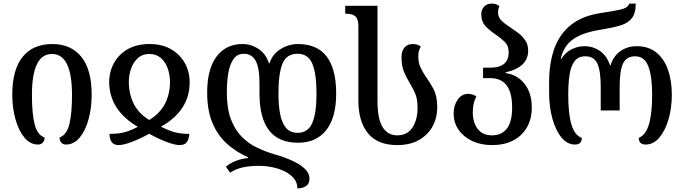

<svg xmlns="http://www.w3.org/2000/svg" viewBox="-20 -792 3791 1064"><path d="M191 9Q147 9 115 -30Q83 -69 65.5 -132Q48 -195 48 -267Q48 -406 105.5 -477Q163 -548 270 -548Q373 -548 430.5 -477.5Q488 -407 488 -267Q488 -195 471 -132Q454 -69 422 -30Q390 9 345 9Q328 9 319 -2.5Q310 -14 310 -30Q350 -45 364.5 -104.5Q379 -164 379 -266Q379 -493 268 -493Q157 -493 157 -266Q157 -162 172 -103Q187 -44 227 -30Q227 -13 217.5 -2Q208 9 191 9Z M638 12Q611 12 599 -4.5Q587 -21 587 -50Q632 -50 665.5 -58Q699 -66 744 -89Q587 -181 585 -336Q585 -394 611.5 -442.5Q638 -491 688 -519.5Q738 -548 809 -548Q878 -548 927.5 -519.5Q977 -491 1004 -443Q1031 -395 1031 -336Q1031 -179 872 -90Q920 -66 953 -58Q986 -50 1029 -50Q1028 -24 1016.5 -6Q1005 12 975 12Q949 12 901.5 -6Q854 -24 807 -51Q759 -24 711.5 -6Q664 12 638 12ZM807 -127Q867 -164 894.5 -217.5Q922 -271 922 -338Q922 -378 909 -414Q896 -450 870.5 -471.5Q845 -493 807 -493Q770 -493 745 -471Q720 -449 707 -413.5Q694 -378 694 -338Q694 -271 721 -217Q748 -163 807 -127Z M1631 -1Q1418 -1 1418 -274V-330Q1418 -417 1396.5 -455.5Q1375 -494 1331 -494Q1295 -494 1274.5 -465.5Q1254 -437 1245.5 -388.5Q1237 -340 1237 -279Q1237 -192 1259 -133Q1281 -74 1318.5 -35.5Q1356 3 1404 26Q1452 49 1504 64Q1557 79 1600.5 99Q1644 119 1669.5 143.5Q1695 168 1695 198Q1695 226 1676 239Q1657 252 1628 252Q1628 220 1608.5 196.5Q1589 173 1557.5 157.5Q1526 142 1488.5 134.5Q1451 127 1415 127Q1365 127 1326 135.5Q1287 144 1255 165L1232 132Q1256 111 1290 98.5Q1324 86 1355 84V80Q1288 50 1237 4Q1186 -42 1157 -111.5Q1128 -181 1128 -279Q1128 -409 1180 -478.5Q1232 -548 1324 -548Q1372 -548 1413 -520.5Q1454 -493 1470 -442H1474Q1490 -493 1535.5 -520.5Q1581 -548 1631 -548Q1843 -548 1843 -273Q1843 -141 1788 -71Q1733 -1 1631 -1ZM1629 -494Q1567 -494 1545 -438.5Q1523 -383 1523 -273Q1523 -208 1532.5 -159.5Q1542 -111 1565 -83.5Q1588 -56 1629 -56Q1687 -56 1710.5 -110.5Q1734 -165 1734 -273Q1734 -383 1711 -438.5Q1688 -494 1629 -494Z M2181 12Q2073 12 2019.5 -53Q1966 -118 1966 -235V-648Q1966 -686 1950 -701Q1934 -716 1897 -716H1893V-760H2072V-230Q2072 -134 2100 -88Q2128 -42 2181 -42Q2237 -42 2265.5 -85Q2294 -128 2294 -195Q2294 -243 2281 -273.5Q2268 -304 2251 -331Q2234 -359 2219.5 -392Q2205 -425 2205 -476Q2205 -509 2221.5 -528.5Q2238 -548 2266 -548Q2283 -548 2294 -544Q2305 -540 2312 -534Q2298 -512 2298 -481Q2298 -444 2310.5 -418Q2323 -392 2339 -368Q2362 -337 2382.5 -298.5Q2403 -260 2403 -197Q2403 -140 2377.5 -92.5Q2352 -45 2302.5 -16.5Q2253 12 2181 12Z M2707 12Q2645 12 2597 -10.5Q2549 -33 2521.5 -72.5Q2494 -112 2494 -163Q2494 -207 2516 -239.5Q2538 -272 2575 -272Q2597 -272 2620 -258Q2609 -237 2604.5 -216Q2600 -195 2600 -167Q2601 -110 2628.5 -76Q2656 -42 2706 -42Q2760 -42 2789 -79.5Q2818 -117 2818 -196Q2818 -279 2787.5 -319Q2757 -359 2697 -359H2657V-417H2696Q2750 -417 2774.5 -439.5Q2799 -462 2799 -501Q2799 -539 2775.5 -561.5Q2752 -584 2723 -603Q2694 -623 2670.5 -647.5Q2647 -672 2647 -714Q2647 -738 2662.5 -755Q2678 -772 2705 -772Q2720 -772 2730 -768Q2740 -764 2747 -758Q2740 -740 2740 -723Q2740 -696 2759 -677.5Q2778 -659 2804 -643Q2828 -627 2851.5 -609.5Q2875 -592 2891 -568Q2907 -544 2907 -511Q2907 -467 2877 -436.5Q2847 -406 2782 -391V-387Q2847 -378 2887 -327.5Q2927 -277 2927 -196Q2927 -102 2868 -45Q2809 12 2707 12Z M3166 9Q3124 9 3092 -29.5Q3060 -68 3041.5 -133.5Q3023 -199 3023 -279V-337Q3023 -442 3052 -523Q3081 -604 3145.5 -655Q3210 -706 3317 -721Q3378 -730 3418.5 -739Q3459 -748 3467 -772H3503Q3503 -718 3481 -690.5Q3459 -663 3416.5 -650.5Q3374 -638 3313 -628Q3212 -613 3158 -576Q3104 -539 3087 -465H3090Q3112 -501 3147 -518.5Q3182 -536 3218 -536Q3268 -536 3306 -508.5Q3344 -481 3360 -431H3364Q3379 -481 3418 -508.5Q3457 -536 3508 -536Q3573 -536 3616 -502Q3659 -468 3681 -407.5Q3703 -347 3703 -268Q3703 -193 3684.5 -130Q3666 -67 3633.5 -29Q3601 9 3558 9Q3520 9 3520 -28Q3559 -44 3576.5 -104Q3594 -164 3594 -268Q3594 -370 3572.5 -425Q3551 -480 3500 -480Q3451 -480 3432.5 -439.5Q3414 -399 3414 -312V-180H3309V-312Q3309 -399 3290.5 -439.5Q3272 -480 3224 -480Q3185 -480 3164.5 -453.5Q3144 -427 3136.5 -379Q3129 -331 3129 -268Q3129 -162 3146.5 -102.5Q3164 -43 3204 -28Q3204 9 3166 9Z"/></svg>

Font: Noto Serif Georgian SemiCondensed Medium
Style: Regular
Weight: 500
Width: 4
Designer: Monotype Design Team, Akaki Razmadze
Foundry: Google LLC
Version: Version 2.003; ttfautohint (v1.8.4.7-5d5b)